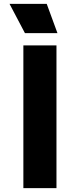

<svg xmlns="http://www.w3.org/2000/svg" viewBox="-20 -966 410 986"><path d="M100 -733V0H270V-733ZM29 -946 108 -796H275L220 -946Z"/></svg>

Font: Kreadon Extra Bold
Style: Regular
Weight: 800
Designer: kohakuno
Foundry: StudioGnu
Version: Version 1.000;Glyphs 3.1.2 (3151)